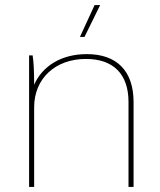

<svg xmlns="http://www.w3.org/2000/svg" viewBox="-20 -739 633 759"><path d="M314 -593 376 -719H354L296 -593ZM95 0H115V-315C115 -428 198 -506 320 -506C428 -506 488 -446 488 -336V0H508V-336C508 -458 442 -525 324 -525H322C224 -525 148 -479 115 -404C115 -459 113 -495 109 -520H95Z"/></svg>

Font: Fixel Text Thin
Style: Regular
Weight: 100
Width: 4
Designer: AlfaBravo + MacPaw
Foundry: Kyrylo Tkachov, Marchela Mozhyna, Serhii Makarenko, Maria Weinstein, Zakhar Kryvoshyya
Version: Version 1.211